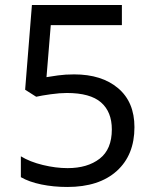

<svg xmlns="http://www.w3.org/2000/svg" viewBox="-20 -734 612 764"><path d="M275 -438Q385 -438 450 -383Q515 -328 515 -228Q515 -117 444.5 -53.5Q374 10 248 10Q193 10 144.5 0Q96 -10 63 -29V-112Q99 -90 150.5 -77.5Q202 -65 249 -65Q328 -65 376.5 -102.5Q425 -140 425 -219Q425 -289 382 -326.5Q339 -364 246 -364Q218 -364 182 -359Q146 -354 124 -349L80 -377L107 -714H465V-634H182L165 -427Q182 -430 211 -434Q240 -438 275 -438Z"/></svg>

Font: Noto Sans Tifinagh Ahaggar
Style: Regular
Weight: 400
Designer: JamraPatel
Foundry: JamraPatel LLC
Version: Version 2.006; ttfautohint (v1.8.4.7-5d5b)